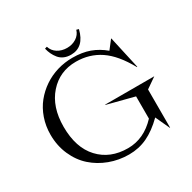

<svg xmlns="http://www.w3.org/2000/svg" viewBox="-188 -1047 1248 1249"><g transform="rotate(-30 436.5 -422.5)"><path d="M700.2 -108.9Q635.3 -44.9 571.5 -14.9Q507.8 15.1 434.1 15.1Q357.9 15.1 289.3 -10.5Q220.7 -36.1 168.5 -82.5Q116.2 -128.9 85.2 -199Q54.2 -269 54.2 -352.1Q54.2 -416.5 74.2 -474.1Q94.2 -531.7 129.4 -575.2Q164.6 -618.7 211.4 -650.4Q258.3 -682.1 313.5 -698.5Q368.7 -714.8 426.8 -714.8Q500 -714.8 555.7 -694.6Q611.3 -674.3 659.2 -633.8L708 -696.8H710L764.2 -453.1L761.2 -452.1Q693.8 -574.7 614.3 -627.9Q534.7 -681.2 434.1 -681.2Q311.5 -681.2 232.7 -592.3Q153.8 -503.4 153.8 -354Q153.8 -196.8 234.4 -110.4Q314.9 -23.9 448.2 -23.9Q568.4 -23.9 661.1 -123V-290L460 -341.8V-344.2H829.1L751 -290V-2.9H749ZM303.2 -855 319.8 -859.9Q330.1 -825.7 360.6 -806.4Q391.1 -787.1 431.2 -787.1Q470.2 -787.1 500.5 -806.4Q530.8 -825.7 541 -859.9L558.1 -855Q528.8 -735.8 431.2 -735.8Q402.3 -735.8 379.6 -745.8Q356.9 -755.9 342.3 -773.9Q327.6 -792 318.4 -811.5Q309.1 -831.1 303.2 -855Z"/></g></svg>

Font: Messapia
Style: Regular
Weight: 400
Designer: Luca Marsano
Foundry: Collletttivo
Version: Version 1.000;FEAKit 1.0